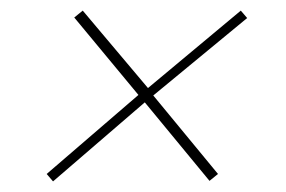

<svg xmlns="http://www.w3.org/2000/svg" viewBox="-20 -471 540 362"><path d="M80 -129 68 -143 241 -292 120 -438 136 -451 259 -305 434 -451 446 -437 269 -291 391 -143 375 -130 253 -278Z"/></svg>

Font: DM Sans 36pt Thin
Style: Italic
Weight: 250
Italic angle: -10°
Designer: Colophon Foundry, Jonny Pinhorn
Foundry: Colophon Foundry
Version: Version 4.004;gftools[0.9.30]